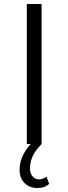

<svg xmlns="http://www.w3.org/2000/svg" viewBox="-20 -720 342 960"><path d="M114 -700H188V0H114ZM78 129Q78 45 162 -27L188 0Q154 35 142 64Q130 93 130 122Q130 147 143 162Q156 177 175 177Q195 177 212 163L226 199Q205 220 167 220Q127 220 102.5 195Q78 170 78 129Z"/></svg>

Font: Idrija
Style: Regular
Weight: 400
Designer: Julieta Ulanovsky
Foundry: Julieta Ulanovsky
Version: Version 7.200